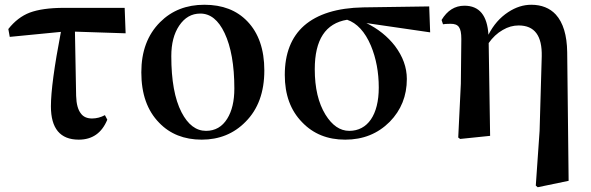

<svg xmlns="http://www.w3.org/2000/svg" viewBox="-20 -571 2484 807"><path d="M311 16C368 16 408 -12 431 -68L421 -87C404 -78 386 -73 367 -73C346 -73 330 -80 320 -94C308 -109 301 -133 300 -168L295 -438L508 -431L504 -538H249C188 -538 140 -531 105 -518C71 -505 41 -482 15 -449L21 -416L236 -437C208 -291 194 -187 194 -124C194 -31 233 16 311 16Z M649 -55C694 -8 754 16 828 16C901 16 963 -9 1012 -59C1065 -112 1091 -184 1091 -275C1091 -363 1067 -432 1020 -481C975 -528 915 -551 839 -551C764 -551 702 -527 653 -478C600 -425 574 -355 574 -267C574 -176 599 -106 649 -55ZM846 -21C804 -21 770 -47 743 -99C714 -155 700 -234 700 -335C700 -388 711 -430 733 -463C756 -497 785 -514 822 -514C864 -514 898 -487 924 -432C951 -375 965 -297 965 -199C965 -146 955 -104 935 -72C914 -38 884 -21 846 -21Z M1431 16C1506 16 1568 -9 1618 -59C1666 -108 1690 -168 1690 -239C1690 -288 1673 -334 1640 -378C1609 -418 1569 -450 1520 -474L1788 -435L1784 -544L1507 -540C1397 -538 1314 -512 1258 -463C1204 -415 1177 -346 1177 -256C1177 -173 1201 -107 1250 -57C1297 -8 1357 16 1431 16ZM1348 -89C1318 -138 1303 -201 1303 -280C1303 -404 1348 -473 1439 -488C1480 -474 1514 -438 1539 -379C1561 -326 1572 -267 1572 -203C1572 -88 1525 -21 1448 -21C1409 -21 1376 -44 1348 -89Z M2370 189 2364 -352C2363 -423 2347 -476 2316 -510C2291 -537 2256 -551 2213 -551C2180 -551 2148 -541 2116 -520C2081 -497 2054 -466 2033 -425C2028 -506 1995 -547 1932 -547C1892 -547 1860 -527 1836 -487L1842 -469C1847 -470 1857 -471 1874 -471C1907 -471 1919 -456 1919 -407L1917 -219L1906 7L1914 13L2040 0L2034 -390C2050 -413 2070 -432 2093 -445C2115 -458 2137 -464 2160 -464C2227 -464 2259 -421 2257 -334L2248 -21L2232 209L2240 216Z"/></svg>

Font: AllPunType Bold
Style: Regular
Weight: 700
Version: 1.0